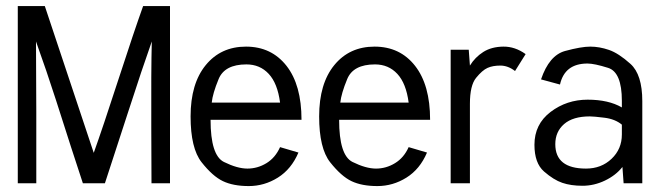

<svg xmlns="http://www.w3.org/2000/svg" viewBox="-20 -609 2184 638"><path d="M99.6 -471.2Q100.6 -345.2 100.6 -236.3V-121.6V0H39.1V-588.9H128.9L291.5 -101.1Q321.3 -184.1 373.5 -345Q425.8 -505.9 455.6 -588.9H544.9V0H483.4Q483.4 0 482.7 -187.7Q481.9 -375.5 484.4 -471.2Q454.1 -386.2 404.5 -232.9Q355 -79.6 328.6 0H255.4Q234.4 -63 215.8 -121.1Q197.3 -179.2 166 -276.4Q134.8 -373.5 99.6 -471.2Z M981.9 -210.9H679.7Q679.7 -92.8 724.1 -70.8Q768.6 -48.8 802.2 -48.8Q835.9 -48.8 865.5 -66.9Q895 -85 910.6 -120.1L971.7 -102.1Q948.2 -46.9 903.3 -18.8Q858.4 9.3 806.6 9.3Q754.9 9.3 720.7 -7.1Q686.5 -23.4 649.9 -69.8Q613.3 -116.2 613.3 -222.2Q613.3 -331.1 663.6 -392.6Q713.9 -454.1 797.4 -454.1Q881.8 -454.1 931.9 -390.4Q981.9 -326.7 981.9 -210.9ZM910.6 -268.1Q902.3 -332 873 -363.5Q843.8 -395 798.8 -395Q726.6 -395 706.5 -346.4Q686.5 -297.9 683.6 -268.1Z M1409.2 -210.9H1106.9Q1106.9 -92.8 1151.4 -70.8Q1195.8 -48.8 1229.5 -48.8Q1263.2 -48.8 1292.7 -66.9Q1322.3 -85 1337.9 -120.1L1398.9 -102.1Q1375.5 -46.9 1330.6 -18.8Q1285.6 9.3 1233.9 9.3Q1182.1 9.3 1147.9 -7.1Q1113.8 -23.4 1077.1 -69.8Q1040.5 -116.2 1040.5 -222.2Q1040.5 -331.1 1090.8 -392.6Q1141.1 -454.1 1224.6 -454.1Q1309.1 -454.1 1359.1 -390.4Q1409.2 -326.7 1409.2 -210.9ZM1337.9 -268.1Q1329.6 -332 1300.3 -363.5Q1271 -395 1226.1 -395Q1153.8 -395 1133.8 -346.4Q1113.8 -297.9 1110.8 -268.1Z M1726.6 -429.2 1691.4 -373Q1668 -391.1 1642.6 -391.1Q1617.2 -391.1 1599.9 -383.3Q1582.5 -375.5 1562 -350.3Q1541.5 -325.2 1541.5 -264.2V0H1477.5V-443.8H1537.6L1541.5 -391.1Q1558.6 -418.9 1585.9 -436.3Q1613.3 -453.6 1652.3 -454.1Q1691.4 -454.6 1726.6 -429.2Z M1932.1 -397.9Q1856.4 -397.9 1840.8 -328.1L1777.8 -345.2Q1804.7 -424.8 1857.4 -439.5Q1911.1 -454.1 1941.4 -454.1Q1971.7 -454.1 2003.7 -443.1Q2035.6 -432.1 2075 -396.7Q2114.3 -361.3 2114.3 -272.9V0H2052.2L2048.3 -54.2Q2026.4 -26.4 1990.2 -9Q1954.1 8.3 1915.5 8.3Q1877 8.3 1848.4 -1.5Q1819.8 -11.2 1787.8 -39.1Q1755.9 -66.9 1755.9 -127.9Q1755.9 -196.3 1809.6 -237.1Q1863.3 -277.8 1932.6 -277.8Q2002 -277.8 2046.4 -252V-273.9Q2046.4 -369.1 2000.7 -383.5Q1955.1 -397.9 1932.1 -397.9ZM2046.4 -162.1V-194.8Q2023.9 -213.4 1988.5 -217.8Q1953.1 -222.2 1939.9 -222.2Q1883.8 -222.2 1854.5 -196.8Q1825.2 -171.4 1825.2 -129.9Q1825.2 -48.8 1927.2 -48.8Q1978 -48.8 2012.2 -81.3Q2046.4 -113.8 2046.4 -162.1Z"/></svg>

Font: Meera
Style: Regular
Weight: 400
Designer: Hussain KH and Suresh P for Swathanthra Malayalam Computing (SMC)
Version: Version 7.0.0+20221109